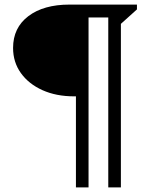

<svg xmlns="http://www.w3.org/2000/svg" viewBox="-20 -710 645 837"><path d="M311 107V-290H303Q225 -290 165 -317Q105 -344 71 -391.5Q37 -439 37 -501Q37 -589 103.5 -639.5Q170 -690 283 -690H577V-669L507 -606V107H452V-634H366V107Z"/></svg>

Font: Platypi SemiBold
Style: Regular
Weight: 600
Designer: David Sargent
Foundry: Bolt Cutter Type
Version: Version 1.200; ttfautohint (v1.8.4.7-5d5b)